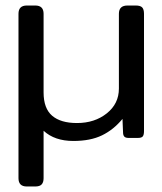

<svg xmlns="http://www.w3.org/2000/svg" viewBox="-20 -500 589 696"><path d="M47 146V-450Q47 -480 77 -480H108Q138 -480 138 -450V-165Q138 -107 169 -80.5Q200 -54 259 -54Q323 -54 367 -89Q411 -124 411 -179V-450Q411 -480 442 -480H472Q489 -480 495.5 -473Q502 -466 502 -450V-25Q502 -11 497.5 -5.5Q493 0 480 0H446Q435 0 430.5 -5Q426 -10 426 -21L424 -69Q392 -30 350 -9.5Q308 11 246 11Q178 11 138 -26V146Q138 161 131 168.5Q124 176 108 176H77Q47 176 47 146Z"/></svg>

Font: Mitr Light
Style: Regular
Weight: 300
Designer: Thanarat Vachiruckul
Foundry: Cadson Demak
Version: Version 1.003